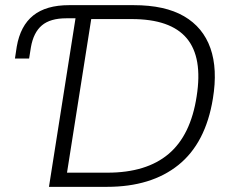

<svg xmlns="http://www.w3.org/2000/svg" viewBox="-20 -725 897 745"><path d="M170 0 273 -654H237Q175 -654 142.5 -626.5Q110 -599 100 -542L93 -498H38L45 -544Q59 -625 109 -665Q159 -705 248 -705H499Q620 -705 694 -662Q768 -619 796.5 -538Q825 -457 806 -342Q778 -170 672.5 -85Q567 0 395 0ZM240 -55H397Q548 -55 634 -127.5Q720 -200 743 -351Q767 -502 704.5 -576.5Q642 -651 491 -651H334Z"/></svg>

Font: Mulish ExtraLight Light
Style: Italic
Weight: 300
Italic angle: -9°
Version: Version 3.603